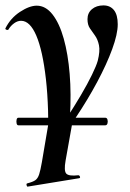

<svg xmlns="http://www.w3.org/2000/svg" viewBox="-32 -416 482 711"><path d="M36 48Q31 48 29.5 41Q28 34 29.5 27Q31 20 36 20H358Q364 20 366 27Q368 34 366 41Q364 48 358 48ZM159 138 160 101Q187 64 215 21Q243 -22 267.5 -63.5Q292 -105 308.5 -139Q325 -173 330 -191Q339 -227 334.5 -248.5Q330 -270 320 -284Q310 -298 301 -311Q292 -324 292 -345Q292 -368 308.5 -382Q325 -396 351 -396Q376 -396 390 -378.5Q404 -361 404 -326Q404 -290 383.5 -234Q363 -178 328 -112.5Q293 -47 249.5 18Q206 83 159 138ZM71 275Q68 276 66.5 270Q65 264 69 263Q89 258 98.5 251.5Q108 245 113 229.5Q118 214 123 185L154 2L239 21L211 178Q204 217 213.5 227Q223 237 258 233Q262 233 264 238Q266 243 261 244ZM146 135Q150 -18 138 -123.5Q126 -229 102.5 -284Q79 -339 46 -339Q33 -339 20.5 -330Q8 -321 0 -308Q-1 -304 -7 -305.5Q-13 -307 -12 -311Q7 -349 42 -372Q77 -395 104 -395Q137 -395 162.5 -362.5Q188 -330 204 -273Q220 -216 226 -142Q232 -68 227 16Z"/></svg>

Font: Cormorant Light
Style: Italic
Weight: 300
Italic angle: -10°
Designer: Christian Thalmann (Catharsis Fonts)
Foundry: Catharsis Fonts
Version: Version 4.000